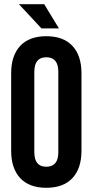

<svg xmlns="http://www.w3.org/2000/svg" viewBox="-20 -882 440 912"><path d="M200 10Q119 10 76 -36Q33 -82 33 -166V-534Q33 -618 76 -664Q119 -710 200 -710Q281 -710 324 -664Q367 -618 367 -534V-166Q367 -82 324 -36Q281 10 200 10ZM200 -90Q257 -90 257 -159V-541Q257 -610 200 -610Q143 -610 143 -541V-159Q143 -90 200 -90ZM70 -862H190L260 -747H177Z"/></svg>

Font: Booming Bebas 2
Style: Regular
Weight: 400
Designer: Ryoichi Tsunekawa
Foundry: Ryoichi Tsunekawa
Version: Version 2.000